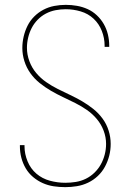

<svg xmlns="http://www.w3.org/2000/svg" viewBox="-20 -763 540 791"><path d="M249 8Q225 8 201.5 4.5Q178 1 156.5 -8.5Q135 -18 116.5 -33.5Q98 -49 86 -69.5Q74 -90 68 -113Q62 -136 62 -160V-165H81V-160Q81 -129 93.5 -98.5Q106 -68 130 -47.5Q154 -27 185.5 -18.5Q217 -10 249 -10Q271 -10 292.5 -13.5Q314 -17 333.5 -26.5Q353 -36 369 -51.5Q385 -67 395.5 -86Q406 -105 411.5 -126.5Q417 -148 417 -170Q417 -198 407 -224.5Q397 -251 379 -272.5Q361 -294 338 -310Q315 -326 290 -338.5Q265 -351 239.5 -363Q214 -375 190 -389Q166 -403 144 -420.5Q122 -438 105.5 -461Q89 -484 80.5 -511Q72 -538 72 -565Q72 -589 77.5 -612.5Q83 -636 93.5 -657Q104 -678 121 -695Q138 -712 159 -723Q180 -734 203.5 -738.5Q227 -743 251 -743Q274 -743 297 -739Q320 -735 341 -725.5Q362 -716 379 -700Q396 -684 407.5 -664Q419 -644 424.5 -621Q430 -598 430 -575V-570H411V-575Q411 -606 399.5 -635.5Q388 -665 365.5 -686Q343 -707 312.5 -716Q282 -725 251 -725Q230 -725 209 -721Q188 -717 169 -707Q150 -697 135 -681.5Q120 -666 110.5 -647.5Q101 -629 96 -608Q91 -587 91 -566Q91 -538 101 -511Q111 -484 129 -462.5Q147 -441 170 -425Q193 -409 218 -396.5Q243 -384 268.5 -372Q294 -360 318 -346Q342 -332 364 -314.5Q386 -297 402.5 -274.5Q419 -252 427.5 -225Q436 -198 436 -170Q436 -145 430 -121.5Q424 -98 412.5 -76.5Q401 -55 383 -38Q365 -21 343 -10.5Q321 0 297 4Q273 8 249 8Z"/></svg>

Font: Iosevka Term Curly Thin
Style: Regular
Weight: 100
Designer: Belleve Invis
Foundry: Belleve Invis
Version: Version 32.3.0